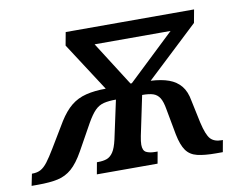

<svg xmlns="http://www.w3.org/2000/svg" viewBox="-112 -622 894 707"><g transform="rotate(-10 335.0 -268.0)"><path d="M-48 0 -39 -44H-37Q-19 -44 -6 -51Q7 -58 20 -75Q33 -92 51 -122L107 -215Q129 -250 153 -269.5Q177 -289 209 -297Q241 -305 283 -305L165 -487L174 -536H654L645 -487L451 -305Q491 -303 518.5 -293Q546 -283 563 -262.5Q580 -242 586 -207L604 -122Q615 -74 629 -59Q643 -44 670 -44H675L667 0H642Q599 0 572 -6.5Q545 -13 530.5 -33.5Q516 -54 508 -94L490 -191Q485 -221 476 -235Q467 -249 452 -254Q437 -259 411 -259L380 -111Q378 -101 377 -93Q376 -85 376 -79Q376 -57 388.5 -50.5Q401 -44 423 -44H431L423 0H196L204 -44H208Q228 -44 241.5 -49Q255 -54 265 -69Q275 -84 282 -115L313 -259Q286 -259 267.5 -254.5Q249 -250 234.5 -235.5Q220 -221 203 -191L149 -94Q126 -53 103 -33Q80 -13 50.5 -6.5Q21 0 -24 0ZM376 -308H381L555 -473H271Z"/></g></svg>

Font: ET Text
Style: Italic
Weight: 470
Italic angle: -12°
Designer: Monotype Design Team
Foundry: Monotype Imaging Inc.
Version: Version 2.009